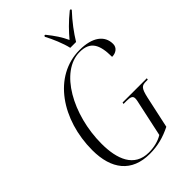

<svg xmlns="http://www.w3.org/2000/svg" viewBox="-274 -1031 1142 1142"><g transform="rotate(-45 297.0 -460.5)"><path d="M391 -771H440C469 -819 509 -873 556 -923L557 -931H547C493 -888 452 -844 421 -807C401 -851 377 -886 341 -931H332L331 -923C352 -885 381 -817 391 -771ZM280 10C346 10 403 -5 463 -35L507 -238C522 -305 535 -311 569 -311H583L585 -321H381L379 -311H405C439 -311 452 -304 452 -285C452 -272 448 -257 444 -239L399 -30C365 -9 323 0 282 0C159 0 119 -106 119 -236C119 -479 249 -714 413 -714C501 -714 529 -662 529 -557C562 -557 588 -576 588 -607C588 -678 529 -723 421 -723C200 -723 53 -502 53 -248C53 -87 128 10 280 10Z"/></g></svg>

Font: Noto Serif Display Condensed Light
Style: Italic
Weight: 300
Width: 3
Italic angle: -12°
Designer: Monotype Design Team
Foundry: Monotype Imaging Inc.
Version: Version 2.009